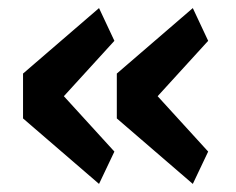

<svg xmlns="http://www.w3.org/2000/svg" viewBox="-20 -513 585 475"><path d="M495 -138 370 -275 495 -412 457 -493 269 -331V-220L457 -58ZM263 -138 138 -275 263 -412 225 -493 37 -331V-220L225 -58Z"/></svg>

Font: IBM Plex Thai Looped SemiBold
Style: Regular
Weight: 600
Designer: Mike Abbink, Paul van der Laan, Pieter van Rosmalen, Ben Mitchell, Mark Frömberg
Foundry: Bold Monday
Version: Version 1.0